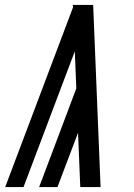

<svg xmlns="http://www.w3.org/2000/svg" viewBox="-20 -755 540 775"><path d="M304 0 295 -219 212 0H138L288 -398L282 -548L75 0H1L275 -726L274 -735H356L386 0Z"/></svg>

Font: Iosevka Term Curly Md Obl
Style: Regular
Weight: 500
Italic angle: -9°
Designer: Belleve Invis
Foundry: Belleve Invis
Version: Version 32.3.0